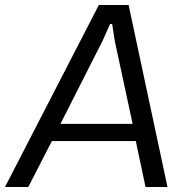

<svg xmlns="http://www.w3.org/2000/svg" viewBox="-60 -749 742 769"><path d="M-40 0 335.9 -729H455.1L610.8 0H522.9L483.9 -184.1H147.9L53.2 0ZM182.1 -252.9H471.2L399.9 -584L389.2 -652.8H380.9L350.1 -584Z"/></svg>

Font: Hubot Sans
Style: Italic
Weight: 400
Italic angle: -10°
Designer: Deni Anggara
Foundry: GitHub
Version: Version 1.001;gftools[0.9.31]